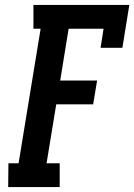

<svg xmlns="http://www.w3.org/2000/svg" viewBox="-20 -755 542 775"><path d="M13 0 14 -96H55L144 -639H115V-735H502L474 -562H386L398 -639H257L223 -430H372L356 -334H207L168 -96H221V0Z"/></svg>

Font: Iosevka Curly Slab
Style: Bold Italic
Weight: 700
Italic angle: -9°
Monospace: yes
Designer: Belleve Invis
Foundry: Belleve Invis
Version: Version 22.1.2; ttfautohint (v1.8.4)